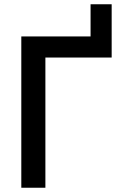

<svg xmlns="http://www.w3.org/2000/svg" viewBox="-20 -881 569 901"><path d="M80 0H193V-611H504V-861H405V-710H80Z"/></svg>

Font: FIGSv2-sans-serif SemiBold
Style: Regular
Weight: 600
Designer: Matt McInerney, Pablo Impallari, Rodrigo Fuenzalida,Mirko Velimirovic
Foundry: Matt McInerney, Pablo Impallari, Rodrigo Fuenzalida
Version: Version 4.021;hotconv 1.0.109;makeotfexe 2.5.65596